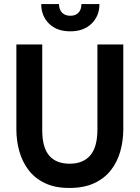

<svg xmlns="http://www.w3.org/2000/svg" viewBox="-20 -920 691 950"><path d="M184 -900H272Q272 -873 287 -857.5Q302 -842 328 -842Q354 -842 368.5 -857.5Q383 -873 383 -900H472Q472 -841 433 -803Q394 -765 328 -765Q261 -765 222.5 -803Q184 -841 184 -900ZM61 -280V-700H189V-276Q189 -190 223.5 -150Q258 -110 325 -110Q391 -110 426.5 -151Q462 -192 462 -280V-700H590V-280Q590 -224 575.5 -172Q561 -120 529.5 -79Q498 -38 447 -14Q396 10 323 10Q252 10 202 -14Q152 -38 121 -79Q90 -120 75.5 -172Q61 -224 61 -280Z"/></svg>

Font: Haskoy Bold
Style: Regular
Weight: 700
Designer: Ertekin Erdin
Foundry: Ertekin Erdin
Version: Version 1.500; ttfautohint (v1.8.3)